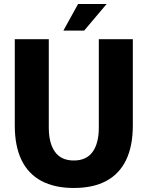

<svg xmlns="http://www.w3.org/2000/svg" viewBox="-20 -923 735 955"><path d="M347.2 12Q251.5 12 185.8 -23.1Q120.2 -58.2 86.8 -127.5Q53.5 -196.8 53.5 -299V-728H222.7V-288.2Q222.7 -210.7 253.5 -167.7Q284.3 -124.7 347.2 -124.7Q410 -124.7 440.8 -167.7Q471.5 -210.7 471.5 -288.2V-728H640.7V-299Q640.7 -196.8 607.3 -127.5Q574 -58.2 508.8 -23.1Q443.7 12 347.2 12ZM295.2 -770.7 368.3 -903H510.3L398.5 -770.7Z"/></svg>

Font: Murecho Thin
Style: Regular
Weight: 100
Designer: Neil Summerour
Foundry: Positype
Version: Version 1.010